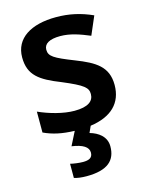

<svg xmlns="http://www.w3.org/2000/svg" viewBox="-119 -626 727 941"><g transform="rotate(-15 245.0 -156.0)"><path d="M352 128C352 79 313 51 270 39L285 6C392 -9 450 -65 450 -157C450 -250 391 -285 294 -323C195 -362 171 -376 171 -410C171 -440 199 -457 254 -457C304 -457 352 -440 402 -419L442 -512C382 -539 324 -552 258 -552C131 -552 47 -501 47 -404C47 -313 99 -278 203 -237C308 -193 326 -176 326 -144C326 -108 297 -85 228 -85C171 -85 101 -105 48 -129V-23C93 -2 139 8 203 10L168 79C224 87 252 105 252 133C252 160 233 168 203 168C183 168 155 164 139 160V232C155 237 177 240 202 240C310 240 352 199 352 128Z"/></g></svg>

Font: Noto Sans Tai Tham SemiBold
Style: Regular
Weight: 600
Designer: Monotype Design Team 2013. Revised by David WIlliams 2020
Foundry: Monotype Imaging Inc.
Version: Version 2.002